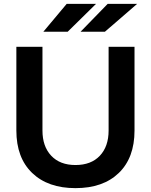

<svg xmlns="http://www.w3.org/2000/svg" viewBox="-20 -957 780 993"><path d="M675.7 -715V-282Q675.7 -141 594.5 -62.5Q513.3 16 370.2 16Q228.1 16 146.3 -62.5Q64.6 -141 64.6 -282V-715H199.6V-282Q199.6 -199.7 244.9 -151.6Q290.1 -103.5 370.3 -103.5Q451.2 -103.5 496.5 -151.6Q541.7 -199.7 541.7 -282V-715ZM476.5 -936.9 330.1 -792.9H204.2L324.8 -936.9ZM689.2 -936.9 522.6 -792.9H396.7L536.8 -936.9Z"/></svg>

Font: Wix Madefor Display
Style: Regular
Weight: 400
Designer: Dalton Maag Ltd
Foundry: Dalton Maag Ltd
Version: Version 3.100